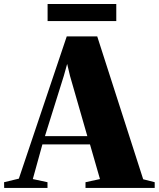

<svg xmlns="http://www.w3.org/2000/svg" viewBox="-84 -922 779 942"><path d="M8.5 -45.5 243.5 -743.5H393L618.5 -42.5L675 -28V0H335.5V-28L406.5 -43.5L357.5 -213.5H124L77 -43.5L149 -28V0H-63.5L-64 -28ZM344.5 -254 259.5 -549.5 245.5 -608.5 229 -549.5 136.5 -254ZM486.5 -902.5V-818.5H149.5V-902.5Z"/></svg>

Font: Merriweather 120pt Black
Style: Regular
Weight: 900
Designer: Eben Sorkin
Foundry: Eben Sorkin
Version: Version 2.100